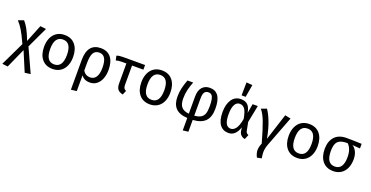

<svg xmlns="http://www.w3.org/2000/svg" viewBox="-37 -1758 5658 2926"><g transform="rotate(20 2792.0 -295.5)"><path d="M459 199 366 211 232 -107 90 210 -1 199 184 -187Q124 -319 84.5 -385Q45 -451 -5 -505L84 -538Q125 -491 159 -429Q193 -367 235 -257L348 -538L443 -527L283 -186Z M978 -264Q978 -182 950 -119.5Q922 -57 869 -22.5Q816 12 743 12Q632 12 570 -62Q508 -136 508 -263Q508 -345 536 -407.5Q564 -470 617 -504.5Q670 -539 744 -539Q855 -539 916.5 -465Q978 -391 978 -264ZM607 -263Q607 -62 743 -62Q879 -62 879 -264Q879 -465 744 -465Q607 -465 607 -263Z M1553 -264Q1553 -188 1529 -125Q1505 -62 1458.5 -25Q1412 12 1346 12Q1255 12 1208 -54V202L1116 213V-271Q1116 -404 1170.5 -471.5Q1225 -539 1331 -539Q1440 -539 1496.5 -468Q1553 -397 1553 -264ZM1454 -264Q1454 -368 1423.5 -417.5Q1393 -467 1333 -467Q1265 -467 1236.5 -415Q1208 -363 1208 -256V-133Q1227 -98 1257 -80.5Q1287 -63 1324 -63Q1387 -63 1420.5 -114.5Q1454 -166 1454 -264Z M1866 -452V-141Q1866 -103 1876 -86Q1886 -69 1912 -57L1883 12Q1822 -3 1798 -34.5Q1774 -66 1774 -129V-452H1705Q1666 -451 1648.5 -449Q1631 -447 1606 -440L1590 -512Q1616 -521 1637.5 -524Q1659 -527 1697 -527H2050V-452Z M2556 -264Q2556 -182 2528 -119.5Q2500 -57 2447 -22.5Q2394 12 2321 12Q2210 12 2148 -62Q2086 -136 2086 -263Q2086 -345 2114 -407.5Q2142 -470 2195 -504.5Q2248 -539 2322 -539Q2433 -539 2494.5 -465Q2556 -391 2556 -264ZM2185 -263Q2185 -62 2321 -62Q2457 -62 2457 -264Q2457 -465 2322 -465Q2185 -465 2185 -263Z M3018 11V202L2930 213V11Q2799 4 2738.5 -60Q2678 -124 2678 -243Q2678 -318 2694 -385.5Q2710 -453 2738 -527H2830Q2803 -458 2786.5 -391Q2770 -324 2770 -250Q2770 -154 2808.5 -110Q2847 -66 2930 -58V-338Q2930 -435 2975.5 -487Q3021 -539 3100 -539Q3285 -539 3285 -268Q3285 -132 3219.5 -64.5Q3154 3 3018 11ZM3191 -266Q3191 -343 3182 -386.5Q3173 -430 3153.5 -448.5Q3134 -467 3102 -467Q3062 -467 3040 -439.5Q3018 -412 3018 -334V-58Q3084 -64 3121.5 -86Q3159 -108 3175 -151Q3191 -194 3191 -266Z M3768 -376 3794 -527H3878L3823 -250L3849 -116Q3853 -95 3863 -83Q3873 -71 3895 -63L3863 13Q3828 7 3801.5 -17Q3775 -41 3769 -82L3760 -138Q3711 12 3596 12Q3504 12 3454 -56.5Q3404 -125 3404 -259Q3404 -385 3456 -462Q3508 -539 3605 -539Q3673 -539 3713 -501.5Q3753 -464 3768 -376ZM3502 -259Q3502 -158 3528 -109.5Q3554 -61 3606 -61Q3649 -61 3685 -105Q3721 -149 3743 -267Q3724 -380 3692.5 -423Q3661 -466 3610 -466Q3558 -466 3530 -413Q3502 -360 3502 -259ZM3691 -799 3656 -596H3590L3593 -807Z M4180 -106 4319 -538 4412 -519 4222 -22Q4197 44 4197 105Q4197 142 4207 202L4134 216Q4103 155 4103 103Q4103 53 4130 -10Q4071 -222 4027.5 -336Q3984 -450 3935 -505L4022 -538Q4064 -483 4107.5 -372.5Q4151 -262 4180 -106Z M4945 -264Q4945 -182 4917 -119.5Q4889 -57 4836 -22.5Q4783 12 4710 12Q4599 12 4537 -62Q4475 -136 4475 -263Q4475 -345 4503 -407.5Q4531 -470 4584 -504.5Q4637 -539 4711 -539Q4822 -539 4883.5 -465Q4945 -391 4945 -264ZM4574 -263Q4574 -62 4710 -62Q4846 -62 4846 -264Q4846 -465 4711 -465Q4574 -465 4574 -263Z M5562 -453 5436 -462Q5477 -439 5503 -387Q5529 -335 5529 -264Q5529 -182 5501 -119.5Q5473 -57 5420 -22.5Q5367 12 5294 12Q5183 12 5121 -62Q5059 -136 5059 -263Q5059 -387 5124.5 -460Q5190 -533 5319 -533Q5426 -533 5562 -527ZM5430 -264Q5430 -335 5409.5 -386.5Q5389 -438 5358 -464H5353Q5278 -464 5236 -444Q5194 -424 5176 -380.5Q5158 -337 5158 -263Q5158 -62 5294 -62Q5430 -62 5430 -264Z"/></g></svg>

Font: FiraGOUPP
Style: Medium
Weight: 400
Designer: bBox Type
Foundry: bBox Type GmbH
Version: Version 1.001